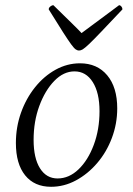

<svg xmlns="http://www.w3.org/2000/svg" viewBox="-20 -705 509 737"><path d="M176 12Q112 12 76.5 -32Q41 -76 41 -156Q41 -217 60.5 -272Q80 -327 114.5 -370Q149 -413 193.5 -437.5Q238 -462 287 -462Q353 -462 391.5 -416Q430 -370 430 -289Q430 -230 409.5 -175.5Q389 -121 353 -79Q317 -37 271.5 -12.5Q226 12 176 12ZM201 -20Q245 -20 281.5 -55Q318 -90 340 -149Q362 -208 362 -278Q362 -349 336 -390Q310 -431 266 -431Q224 -431 188.5 -394.5Q153 -358 131 -298.5Q109 -239 109 -168Q109 -98 133.5 -59Q158 -20 201 -20ZM283 -511Q277 -511 270.5 -515.5Q264 -520 253 -535Q242 -550 221.5 -582Q201 -614 167 -669Q167 -675 173 -680Q179 -685 185 -685Q228 -643 257.5 -614Q287 -585 293 -578Q305 -587 330 -605.5Q355 -624 384 -645.5Q413 -667 437 -685Q442 -685 446 -680Q450 -675 450 -669Q398 -614 367.5 -582Q337 -550 321 -535Q305 -520 297.5 -515.5Q290 -511 283 -511Z"/></svg>

Font: Petrona Light
Style: Italic
Weight: 300
Italic angle: -9°
Designer: Ringo R. Seeber
Foundry: Ringo R. Seeber
Version: Version 2.001; ttfautohint (v1.8.3)